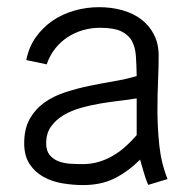

<svg xmlns="http://www.w3.org/2000/svg" viewBox="-20 -518 545 546"><path d="M401.4 7.8Q394 -9.3 388.9 -27.8Q383.8 -46.4 378.4 -64Q343.8 -29.8 305.7 -10.7Q267.6 8.3 216.3 8.3Q186.5 8.3 156.7 3.2Q127 -2 103 -15.4Q79.1 -28.8 64 -51.8Q48.8 -74.7 48.8 -110.4Q48.8 -151.9 64.5 -179.7Q80.1 -207.5 106 -226.1Q131.8 -244.6 165.5 -255.6Q199.2 -266.6 234.6 -273.9Q270 -281.2 304.9 -287.1Q339.8 -293 368.7 -301.8Q368.2 -333 366.5 -358.4Q364.7 -383.8 355 -401.6Q345.2 -419.4 324.2 -429.2Q303.2 -439 264.2 -439Q238.8 -439 214.8 -431.9Q190.9 -424.8 170.9 -411.4Q150.9 -397.9 136 -378.7Q121.1 -359.4 112.8 -335L54.7 -347.2Q62 -384.3 82 -412.4Q102.1 -440.4 130.1 -459.5Q158.2 -478.5 192.1 -488Q226.1 -497.6 261.7 -497.6Q297.4 -497.6 328.4 -488.8Q359.4 -480 382.1 -462.6Q404.8 -445.3 418 -419.4Q431.2 -393.6 431.2 -359.4Q431.2 -324.7 429.4 -285.9Q427.7 -247.1 427.7 -206.5Q427.7 -154.8 433.1 -104.2Q438.5 -53.7 456.5 -8.8ZM368.7 -238.3Q349.1 -234.9 322.3 -231.7Q295.4 -228.5 266.8 -223.9Q238.3 -219.2 210.4 -211.4Q182.6 -203.6 160.6 -190.4Q138.7 -177.2 125 -158Q111.3 -138.7 111.3 -110.4Q111.3 -89.4 121.1 -77.4Q130.9 -65.4 145.8 -59.6Q160.6 -53.7 179 -52.5Q197.3 -51.3 214.4 -51.3Q240.2 -51.3 262.2 -58.1Q284.2 -64.9 303.2 -76.4Q322.3 -87.9 338.6 -102.8Q355 -117.7 368.7 -133.8Z"/></svg>

Font: SengBuhan
Style: Regular
Weight: 400
Designer: John M. Durdin
Foundry: Lao Script for Windows
Version: Version 1.400